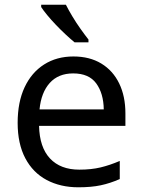

<svg xmlns="http://www.w3.org/2000/svg" viewBox="-20 -786 604 816"><path d="M292 -546Q361 -546 410.5 -516Q460 -486 486.5 -431.5Q513 -377 513 -304V-251H146Q148 -160 192.5 -112.5Q237 -65 317 -65Q368 -65 407.5 -74.5Q447 -84 489 -102V-25Q448 -7 408 1.5Q368 10 313 10Q237 10 178.5 -21Q120 -52 87.5 -113.5Q55 -175 55 -264Q55 -352 84.5 -415Q114 -478 167.5 -512Q221 -546 292 -546ZM291 -474Q228 -474 191.5 -433.5Q155 -393 148 -321H421Q420 -389 389 -431.5Q358 -474 291 -474ZM260 -766Q271 -744 287.5 -716.5Q304 -689 322.5 -663Q341 -637 356 -618V-606H297Q280 -620 259 -639.5Q238 -659 217.5 -680.5Q197 -702 180.5 -722Q164 -742 155 -756V-766Z"/></svg>

Font: Noto Sans Vithkuqi
Style: Regular
Weight: 400
Version: Version 1.001